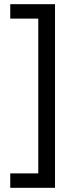

<svg xmlns="http://www.w3.org/2000/svg" viewBox="-20 -738 357 918"><path d="M29 160V91H163V-649H29V-718H243V160Z"/></svg>

Font: Noto Sans Thai Looped Condensed
Style: Regular
Weight: 400
Width: 3
Designer: Sasikarn Vongin, Ben Mitchell
Foundry: The Fontpad Ltd
Version: Version 1.001; ttfautohint (v1.8.4.7-5d5b)